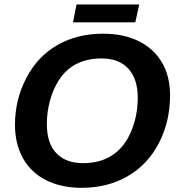

<svg xmlns="http://www.w3.org/2000/svg" viewBox="-20 -853 818 882"><path d="M453.1 -698.2Q548.8 -698.2 617.7 -663.8Q686.5 -629.4 723.9 -566.2Q761.2 -502.9 761.2 -415.5Q761.2 -294.9 710 -195.8Q658.2 -96.2 565.9 -43.2Q473.6 9.8 355 9.8Q261.2 9.8 191.4 -25.4Q122.1 -60.5 85.4 -126.2Q48.8 -191.9 48.8 -279.8Q48.8 -395 100.6 -494.1Q151.9 -593.3 243.2 -645.8Q334.5 -698.2 453.1 -698.2ZM446.3 -584.5Q367.2 -584.5 311.5 -547.9Q274.4 -523.4 248.5 -481.7Q222.7 -439.9 209 -388.7Q195.3 -337.4 195.3 -283.7Q195.3 -193.8 239.3 -148.7Q283.2 -103.5 361.8 -103.5Q440.4 -103.5 496.1 -140.1Q551.8 -176.8 582.3 -249Q612.8 -321.3 612.8 -403.8Q612.8 -489.7 570.1 -537.1Q527.3 -584.5 446.3 -584.5ZM619.6 -832.5 601.6 -750.5H315.4L331.5 -832.5Z"/></svg>

Font: Arimo
Style: Bold Italic
Weight: 700
Italic angle: -12°
Designer: Steve Matteson
Foundry: Monotype Imaging Inc.
Version: Version 1.33